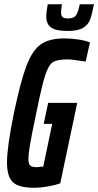

<svg xmlns="http://www.w3.org/2000/svg" viewBox="-20 -877 463 905"><path d="M13 -112Q13 -184 45 -341Q77 -494 105 -567.5Q133 -641 173 -668.5Q213 -696 284 -696Q314 -696 348.5 -691Q383 -686 404 -677L384 -587Q318 -597 298 -597Q250 -597 229.5 -584Q209 -571 193 -522Q177 -473 151 -344Q130 -245 122 -198.5Q114 -152 114 -128Q114 -103 123 -96Q132 -89 154 -89Q160 -89 184 -92L226 -293H186L207 -392H344L264 -13Q240 -4 205.5 2Q171 8 139 8Q70 8 41.5 -17.5Q13 -43 13 -112ZM198 -800Q198 -819 205 -857H272Q268 -836 268 -817Q268 -803 275 -796.5Q282 -790 301 -790Q328 -790 338.5 -805.5Q349 -821 356 -857H423Q413 -807 404.5 -784Q396 -761 372 -746Q348 -731 299 -731Q242 -731 220 -748Q198 -765 198 -800Z"/></svg>

Font: Saira Ultra Condensed
Style: Bold Italic
Weight: 700
Width: 1
Italic angle: -12°
Designer: Hector Gatti with collaboration of the Omnibus-Type team
Foundry: Omnibus-Type
Version: Version 1.001; ttfautohint (v1.8)